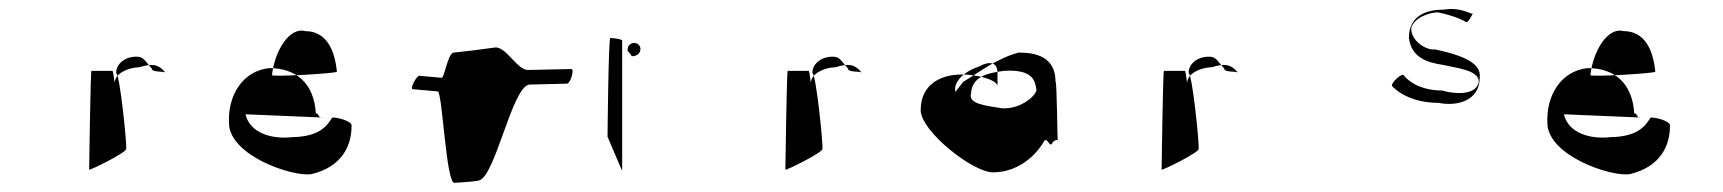

<svg xmlns="http://www.w3.org/2000/svg" viewBox="-20 -419 3768 420"><path d="M175 -48C175 -45 256 -85 256 -93C258 -102 242 -259 234 -259C234 -280 254 -295 278 -295C293 -295 294 -290 312 -269C312 -260 338 -264 342 -260C326 -280 311 -280 285 -272C257 -271 232 -257 231 -239C230 -238 228 -264 226 -264H180C178 -264 175 -51 175 -48Z M481 -147C485 -78 619 -32 661 -38C729 -54 750 -102 749 -146C746 -155 719 -162 707 -162C697 -148 684 -120 619 -119C576 -114 527 -127 517 -169L683 -162C679 -158 675 -175 671 -170C667 -239 626 -270 569 -270C511 -264 477 -210 481 -147ZM575 -255C581 -308 613 -360 647 -351C693 -351 712 -312 717 -262C711 -258 570 -250 575 -255Z M882 -224 938 -219C948 -212 956 -18 974 -19C982 -20 1014 -21 1027 -24C1063 -30 1100 -230 1138 -234L1220 -236C1228 -236 1237 -268 1230 -268L1137 -266C1112 -263 1087 -319 1062 -315C1042 -312 994 -306 973 -304C959 -304 952 -244 945 -249L899 -253C894 -258 877 -228 882 -224Z M1309 -120C1309 -120 1341 -44 1341 -46V-330C1341 -334 1317 -336 1315 -336C1311 -336 1309 -124 1309 -120ZM1353 -312C1353 -302 1351 -314 1362 -296C1373 -296 1381 -302 1381 -312C1381 -319 1375 -325 1367 -325C1360 -325 1353 -319 1353 -312Z M1698 -48C1698 -45 1779 -85 1779 -93C1781 -102 1765 -259 1757 -259C1757 -280 1777 -295 1801 -295C1816 -295 1817 -290 1835 -269C1835 -260 1861 -264 1865 -260C1849 -280 1834 -280 1808 -272C1780 -271 1755 -257 1754 -239C1753 -238 1751 -264 1749 -264H1703C1701 -264 1698 -51 1698 -48Z M1994 -178C1994 -132 2108 -42 2152 -42C2205 -42 2244 -76 2264 -110C2271 -121 2276 -94 2282 -106C2284 -112 2297 -116 2294 -110C2293 -105 2292 -244 2289 -240C2289 -296 2244 -304 2208 -304C2158 -290 2124 -262 2087 -240L2070 -218C2065 -238 2086 -262 2123 -274C2140 -284 2162 -286 2162 -260V-232C2157 -246 2116 -256 2084 -256C2037 -256 1994 -234 1994 -178ZM2104 -214C2106 -256 2150 -260 2176 -264C2240 -268 2244 -242 2247 -224C2250 -213 2215 -180 2173 -182C2134 -188 2098 -192 2104 -214Z M2521 -48C2521 -45 2602 -85 2602 -93C2604 -102 2588 -259 2580 -259C2580 -280 2600 -295 2624 -295C2639 -295 2640 -290 2658 -269C2658 -260 2684 -264 2688 -260C2672 -280 2657 -280 2631 -272C2603 -271 2578 -257 2577 -239C2576 -238 2574 -264 2572 -264H2526C2524 -264 2521 -51 2521 -48Z M3025 -231C3025 -231 3055 -194 3127 -194C3165 -186 3217 -197 3217 -250C3221 -284 3170 -300 3119 -311C3103 -308 3067 -327 3067 -357C3072 -380 3107 -392 3125 -392C3165 -384 3185 -372 3185 -372C3190 -364 3202 -390 3202 -390C3207 -382 3179 -405 3139 -398C3105 -398 3062 -388 3062 -336C3067 -294 3101 -282 3137 -277C3166 -270 3215 -266 3215 -240C3209 -208 3157 -214 3135 -221C3074 -221 3051 -254 3051 -254C3047 -261 3022 -237 3025 -231Z M3365 -147C3369 -78 3503 -32 3545 -38C3613 -54 3634 -102 3633 -146C3630 -155 3603 -162 3591 -162C3581 -148 3568 -120 3503 -119C3460 -114 3411 -127 3401 -169L3567 -162C3563 -158 3559 -175 3555 -170C3551 -239 3510 -270 3453 -270C3395 -264 3361 -210 3365 -147ZM3459 -255C3465 -308 3497 -360 3531 -351C3577 -351 3596 -312 3601 -262C3595 -258 3454 -250 3459 -255Z"/></svg>

Font: pokerface
Style: Regular
Weight: 400
Version: Version 1